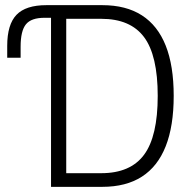

<svg xmlns="http://www.w3.org/2000/svg" viewBox="-20 -725 758 745"><path d="M178 0V-656H153Q101 -656 80.5 -630.5Q60 -605 60 -544V-501H8V-547Q8 -630 44 -667.5Q80 -705 160 -705H377Q469 -705 530.5 -665.5Q592 -626 623 -548Q654 -470 654 -353Q654 -236 623 -157.5Q592 -79 530.5 -39.5Q469 0 377 0ZM237 -53H373Q486 -53 539 -124.5Q592 -196 592 -353Q592 -510 539 -581Q486 -652 373 -652H237Z"/></svg>

Font: Nunito Sans 10pt Condensed Light
Style: Regular
Weight: 300
Width: 3
Designer: Vernon Adams
Foundry: Vernon Adams
Version: Version 3.101;gftools[0.9.27]